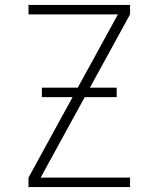

<svg xmlns="http://www.w3.org/2000/svg" viewBox="-20 -755 640 775"><path d="M95 0V-38L456 -697H95V-735H505V-697L144 -38H505V0ZM451 -363H149V-401H451Z"/></svg>

Font: Iosevka Extralight Extended
Style: Regular
Weight: 200
Width: 7
Monospace: yes
Designer: Belleve Invis
Foundry: Belleve Invis
Version: Version 32.5.0; ttfautohint (v1.8.4)